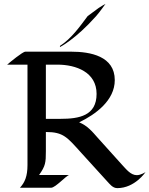

<svg xmlns="http://www.w3.org/2000/svg" viewBox="-20 -970 772 992"><path d="M732 -81C732 -81 708 -65 687 -65C655 -65 632 -96 612 -117L485 -258C456 -291 431 -321 389 -338C474 -379 573 -451 573 -556C573 -680 447 -703 348 -703H111C97 -703 31 -648 17 -636H122V-117C122 -59 108 -27 83 0H244C267 0 324 -65 338 -66H182C215 -113 217 -129 217 -189V-288C308 -288 327 -261 401 -179L532 -35C547 -19 562 2 586 2C677 2 732 -81 732 -81ZM479 -485C479 -372 389 -356 293 -356C288 -356 217 -356 217 -356V-636H277C373 -636 479 -597 479 -485ZM525 -950C525 -950 501 -937 490 -929C484 -925 435 -889 433 -887C392 -832 348 -770 290 -733C289 -732 290 -727 290 -727C290 -727 370 -767 476 -886C494 -906 525 -950 525 -950Z"/></svg>

Font: Fondamento
Style: Regular
Weight: 400
Designer: Astigmatic (AOETI)
Foundry: Astigmatic (AOETI)
Version: Version 1.001